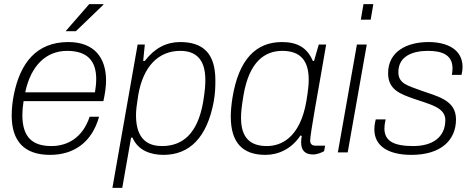

<svg xmlns="http://www.w3.org/2000/svg" viewBox="-20 -743 2308 936"><path d="M300 -591H350L484 -720V-723H415ZM224 12C339 12 428 -48 463 -174H417C382 -68 305 -31 231 -31C138 -31 89 -74 89 -183C89 -203 91 -225 95 -250H484C492 -286 497 -320 497 -351C497 -461 440 -538 313 -538C157 -538 79 -435 48 -284C41 -250 37 -214 37 -180C37 -55 98 12 224 12ZM103 -293C130 -422 204 -495 307 -495C406 -495 449 -446 449 -358C449 -338 447 -317 443 -293Z M528 173H576L619 -72H626C653 -9 715 12 777 12C902 12 989 -70 1022 -248C1029 -287 1030 -321 1030 -351C1030 -483 970 -538 858 -538C792 -538 734 -509 686 -446H678L686 -526H651ZM770 -31C715 -31 643 -51 643 -181C643 -204 646 -230 654 -280C678 -419 752 -495 859 -495C932 -495 981 -457 981 -354C981 -331 980 -304 970 -244C943 -92 871 -31 770 -31Z M1274 12C1337 12 1402 -17 1445 -83L1451 -80C1449 -69 1448 -58 1448 -49C1448 -11 1466 10 1506 10C1527 10 1547 1 1560 -6L1565 -33H1518C1500 -33 1492 -42 1492 -58C1492 -89 1535 -323 1550 -410L1570 -526H1534L1511 -446H1505C1478 -510 1430 -538 1355 -538C1230 -538 1144 -457 1113 -265C1108 -232 1105 -201 1105 -175C1105 -44 1166 12 1274 12ZM1281 -31C1199 -31 1155 -72 1155 -169C1155 -192 1157 -219 1167 -278C1195 -445 1273 -495 1356 -495C1446 -495 1485 -446 1485 -354C1485 -330 1482 -302 1474 -252C1442 -64 1344 -31 1281 -31Z M1739 -647H1787L1800 -723H1752ZM1627 0H1675L1768 -526H1720Z M1986 12C2129 12 2203 -59 2203 -161C2203 -259 2106 -274 2026 -304C1970 -325 1922 -335 1922 -391C1922 -472 1996 -495 2066 -495C2128 -495 2186 -480 2186 -410C2186 -400 2185 -390 2183 -378H2230C2233 -391 2235 -404 2235 -416C2235 -504 2157 -538 2069 -538C1965 -538 1872 -493 1872 -386C1872 -304 1934 -284 1999 -261C2073 -235 2151 -220 2151 -158C2151 -73 2087 -31 1995 -31C1902 -31 1854 -54 1854 -117C1854 -130 1856 -144 1860 -161H1812C1807 -143 1805 -127 1805 -112C1805 -31 1873 12 1986 12Z"/></svg>

Font: Archivo Thin
Style: Italic
Weight: 100
Italic angle: -10°
Designer: Hector Gatti
Foundry: Omnibus-Type
Version: Version 2.001